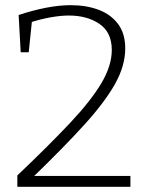

<svg xmlns="http://www.w3.org/2000/svg" viewBox="-20 -722 574 742"><path d="M47 0V-44Q168 -159 249.5 -245.5Q331 -332 371.5 -400Q412 -468 412 -529Q412 -597 364.5 -629.5Q317 -662 246 -662Q215 -662 175.5 -655Q136 -648 96 -635L104 -646L91 -520H60L52 -664Q106 -682 157.5 -692Q209 -702 253 -702Q314 -702 361.5 -684Q409 -666 436.5 -629Q464 -592 464 -535Q464 -468 424.5 -397.5Q385 -327 305.5 -239.5Q226 -152 105 -35L103 -42H484V0Z"/></svg>

Font: Bitter Thin Light
Style: Regular
Weight: 300
Version: Version 2.002